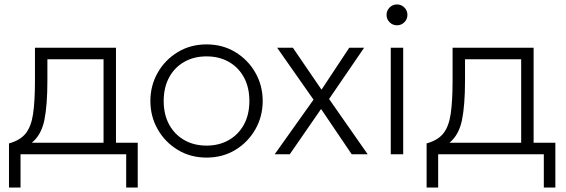

<svg xmlns="http://www.w3.org/2000/svg" viewBox="-20 -695 2549 865"><path d="M20.5 150V-49Q70.5 -62.5 95.5 -93.5Q120.5 -124.5 129 -181.8Q137.5 -239 137.5 -332V-480H502.5V-52H600.5V150H548.5V0H72.5V150ZM193.5 -332Q193.5 -220 179.8 -153.5Q166 -87 123.5 -52H446.5V-428H193.5Z M910.5 15Q838 15 780.8 -19.8Q723.5 -54.5 690.5 -112.5Q657.5 -170.5 657.5 -240Q657.5 -309.5 690.5 -367.5Q723.5 -425.5 780.8 -460.2Q838 -495 910.5 -495Q983 -495 1040.2 -460.2Q1097.5 -425.5 1130.5 -367.5Q1163.5 -309.5 1163.5 -240Q1163.5 -170.5 1130.5 -112.5Q1097.5 -54.5 1040.5 -19.8Q983.5 15 910.5 15ZM910.5 -39Q967 -39 1010.5 -63.8Q1054 -88.5 1078.8 -133.5Q1103.5 -178.5 1103.5 -240Q1103.5 -301.5 1078.8 -346.8Q1054 -392 1010.5 -416.5Q967 -441 910.5 -441Q854 -441 810.5 -416.5Q767 -392 742.2 -346.8Q717.5 -301.5 717.5 -240Q717.5 -178.5 742.2 -133.5Q767 -88.5 810.5 -63.8Q854 -39 910.5 -39Z M1217.5 0 1392.5 -246 1228.5 -480H1299.5L1428.5 -291L1553.5 -480H1620.5L1462.5 -249L1636.5 0H1564.5L1426.5 -204L1285.5 0Z M1740.5 0V-480H1796.5V0ZM1768.5 -581Q1749 -581 1735.2 -594.8Q1721.5 -608.5 1721.5 -628Q1721.5 -647.5 1735.2 -661.2Q1749 -675 1768.5 -675Q1788 -675 1801.8 -661.2Q1815.5 -647.5 1815.5 -628Q1815.5 -608.5 1801.8 -594.8Q1788 -581 1768.5 -581Z M1902 150V-49Q1952 -62.5 1977 -93.5Q2002 -124.5 2010.5 -181.8Q2019 -239 2019 -332V-480H2384V-52H2482V150H2430V0H1954V150ZM2075 -332Q2075 -220 2061.2 -153.5Q2047.5 -87 2005 -52H2328V-428H2075Z"/></svg>

Font: Geologica Thin
Style: Regular
Weight: 100
Designer: Sindre Bremnes, Frode Helland
Foundry: Monokrom Skriftforlag AS
Version: Version 1.010; ttfautohint (v1.8.4.7-5d5b);gftools[0.9.28]